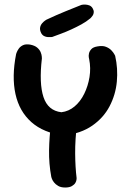

<svg xmlns="http://www.w3.org/2000/svg" viewBox="-20 -844 584 857"><path d="M265 -239Q174 -251 120 -299Q66 -347 49 -424.5Q32 -502 52 -603Q52 -603 54.5 -610Q57 -617 63.5 -626.5Q70 -636 82 -642Q94 -648 114 -645Q135 -641 146 -631.5Q157 -622 161.5 -611Q166 -600 166.5 -591.5Q167 -583 167 -583Q154 -472 174 -411Q194 -350 254 -343Q287 -347 313 -369Q339 -391 356 -425.5Q373 -460 379.5 -500Q386 -540 378 -580Q378 -580 376.5 -587Q375 -594 377 -604.5Q379 -615 387.5 -624.5Q396 -634 416 -637Q438 -641 453 -635Q468 -629 477 -619.5Q486 -610 490 -602.5Q494 -595 494 -595Q507 -538 501.5 -479.5Q496 -421 469 -369.5Q442 -318 391.5 -283Q341 -248 265 -239ZM271 -7Q252 -7 240 -14Q228 -21 221 -30Q214 -39 211.5 -46.5Q209 -54 209 -54Q198 -113 199 -173.5Q200 -234 208 -294L324 -293Q315 -221 315.5 -159Q316 -97 322 -49Q322 -49 321.5 -42.5Q321 -36 316.5 -28Q312 -20 301 -13.5Q290 -7 271 -7ZM213 -679Q213 -679 207.5 -678.5Q202 -678 193.5 -678.5Q185 -679 177 -683Q169 -687 164 -696Q157 -710 159 -721Q161 -732 168 -740Q175 -748 181 -752Q187 -756 187 -756Q236 -779 273.5 -794Q311 -809 343 -822Q343 -822 348.5 -823Q354 -824 362 -823.5Q370 -823 378.5 -820Q387 -817 393 -808Q399 -798 398.5 -789.5Q398 -781 394 -775Q390 -769 386.5 -765.5Q383 -762 383 -762Q365 -747 343 -735Q321 -723 298 -712.5Q275 -702 253.5 -694Q232 -686 213 -679Z"/></svg>

Font: Sour Gummy Medium
Style: Regular
Weight: 500
Designer: Stefie Justprince
Foundry: Eifetstype
Version: Version 1.000